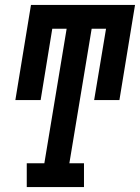

<svg xmlns="http://www.w3.org/2000/svg" viewBox="-20 -755 565 775"><path d="M88 0V-96H159L249 -639H191L144 -351H42L105 -735H525L462 -351H360L408 -639H350L260 -96H319V0Z"/></svg>

Font: Iosevka Curly Slab Oblique
Style: Bold
Weight: 700
Italic angle: -9°
Monospace: yes
Designer: Belleve Invis
Foundry: Belleve Invis
Version: Version 11.1.0; ttfautohint (v1.8.3)